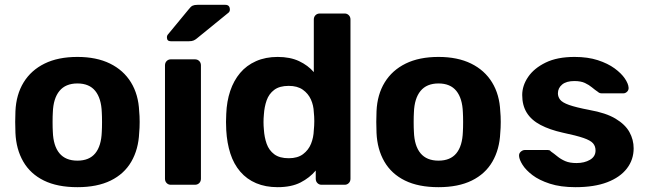

<svg xmlns="http://www.w3.org/2000/svg" viewBox="-20 -766 2680 796"><path d="M301 10Q218 10 162 -17.5Q106 -45 76.5 -96Q47 -147 44 -215Q43 -235 43 -260.5Q43 -286 44 -305Q47 -374 78 -424.5Q109 -475 165 -502.5Q221 -530 301 -530Q380 -530 436 -502.5Q492 -475 523 -424.5Q554 -374 557 -305Q559 -286 559 -260.5Q559 -235 557 -215Q554 -147 524.5 -96Q495 -45 439 -17.5Q383 10 301 10ZM301 -100Q350 -100 375 -130.5Q400 -161 402 -220Q403 -235 403 -260Q403 -285 402 -300Q400 -358 375 -389Q350 -420 301 -420Q252 -420 226.5 -389Q201 -358 199 -300Q198 -285 198 -260Q198 -235 199 -220Q201 -161 226.5 -130.5Q252 -100 301 -100Z M688 0Q678 0 671 -7Q664 -14 664 -25V-495Q664 -506 671 -513Q678 -520 688 -520H788Q799 -520 806 -513Q813 -506 813 -495V-25Q813 -14 806 -7Q799 0 788 0ZM688 -595Q672 -595 672 -611Q672 -619 677 -624L762 -727Q771 -739 778.5 -742.5Q786 -746 799 -746H914Q933 -746 933 -726Q933 -719 928 -714L799 -609Q791 -602 783.5 -598.5Q776 -595 763 -595Z M1131 10Q1081 10 1042 -6.5Q1003 -23 976 -54.5Q949 -86 935 -129.5Q921 -173 918 -226Q917 -245 917 -260.5Q917 -276 918 -294Q920 -346 934.5 -389Q949 -432 975.5 -463.5Q1002 -495 1041.5 -512.5Q1081 -530 1131 -530Q1183 -530 1220 -512.5Q1257 -495 1281 -467V-685Q1281 -696 1288 -703Q1295 -710 1306 -710H1409Q1419 -710 1426 -703Q1433 -696 1433 -685V-25Q1433 -14 1426 -7Q1419 0 1409 0H1313Q1303 0 1296 -7Q1289 -14 1289 -25V-59Q1264 -29 1226 -9.5Q1188 10 1131 10ZM1177 -110Q1214 -110 1236.5 -127Q1259 -144 1269.5 -170Q1280 -196 1281 -226Q1283 -245 1283 -264Q1283 -283 1281 -301Q1280 -329 1269 -353.5Q1258 -378 1235.5 -394Q1213 -410 1177 -410Q1139 -410 1117 -393.5Q1095 -377 1085.5 -350Q1076 -323 1074 -291Q1071 -260 1074 -229Q1076 -197 1085.5 -170Q1095 -143 1117 -126.5Q1139 -110 1177 -110Z M1798 10Q1715 10 1659 -17.5Q1603 -45 1573.5 -96Q1544 -147 1541 -215Q1540 -235 1540 -260.5Q1540 -286 1541 -305Q1544 -374 1575 -424.5Q1606 -475 1662 -502.5Q1718 -530 1798 -530Q1877 -530 1933 -502.5Q1989 -475 2020 -424.5Q2051 -374 2054 -305Q2056 -286 2056 -260.5Q2056 -235 2054 -215Q2051 -147 2021.5 -96Q1992 -45 1936 -17.5Q1880 10 1798 10ZM1798 -100Q1847 -100 1872 -130.5Q1897 -161 1899 -220Q1900 -235 1900 -260Q1900 -285 1899 -300Q1897 -358 1872 -389Q1847 -420 1798 -420Q1749 -420 1723.5 -389Q1698 -358 1696 -300Q1695 -285 1695 -260Q1695 -235 1696 -220Q1698 -161 1723.5 -130.5Q1749 -100 1798 -100Z M2366 10Q2304 10 2259.5 -4.5Q2215 -19 2187.5 -40Q2160 -61 2146.5 -82.5Q2133 -104 2132 -119Q2131 -130 2139 -137Q2147 -144 2155 -144H2252Q2255 -144 2258 -143Q2261 -142 2264 -138Q2277 -129 2291 -117.5Q2305 -106 2323.5 -98Q2342 -90 2370 -90Q2403 -90 2426 -103.5Q2449 -117 2449 -142Q2449 -160 2438.5 -172Q2428 -184 2399 -194Q2370 -204 2313 -216Q2259 -228 2221 -248Q2183 -268 2164 -298.5Q2145 -329 2145 -372Q2145 -411 2169.5 -447Q2194 -483 2242 -506.5Q2290 -530 2362 -530Q2417 -530 2458.5 -516.5Q2500 -503 2528 -482.5Q2556 -462 2570.5 -440.5Q2585 -419 2586 -403Q2587 -393 2580 -386Q2573 -379 2564 -379H2475Q2470 -379 2466 -380.5Q2462 -382 2459 -385Q2447 -393 2434.5 -403.5Q2422 -414 2405 -422Q2388 -430 2361 -430Q2328 -430 2310.5 -415.5Q2293 -401 2293 -379Q2293 -365 2302 -353Q2311 -341 2339 -331Q2367 -321 2424 -310Q2492 -298 2532 -274Q2572 -250 2589.5 -218.5Q2607 -187 2607 -151Q2607 -104 2579 -67.5Q2551 -31 2497.5 -10.5Q2444 10 2366 10Z"/></svg>

Font: Rubik Light SemiBold
Style: Regular
Weight: 600
Version: Version 2.300;gftools[0.9.30]